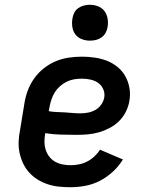

<svg xmlns="http://www.w3.org/2000/svg" viewBox="-20 -775 640 803"><path d="M275 8Q250 8 226 5.5Q202 3 179.5 -4.5Q157 -12 137.5 -24Q118 -36 102.5 -53Q87 -70 77 -91Q67 -112 62 -135Q57 -158 58 -183Q59 -208 64 -232L82 -342Q86 -369 96 -396Q106 -423 123 -447Q140 -471 163.5 -489.5Q187 -508 213.5 -519Q240 -530 268 -534Q296 -538 323 -538Q350 -538 377 -534Q404 -530 428 -520.5Q452 -511 472 -494.5Q492 -478 504.5 -455.5Q517 -433 521.5 -406Q526 -379 521 -352Q517 -329 506 -307Q495 -285 477.5 -268Q460 -251 438 -239.5Q416 -228 393 -221.5Q370 -215 347 -213Q324 -211 301 -211Q268 -211 234.5 -212Q201 -213 169 -218V-217Q166 -200 166 -182.5Q166 -165 171 -149Q176 -133 186 -120Q196 -107 210 -99Q224 -91 241 -87.5Q258 -84 275 -84Q292 -84 310 -87.5Q328 -91 344.5 -99.5Q361 -108 375 -121Q389 -134 398 -149L494 -108Q477 -80 452 -57Q427 -34 398 -19Q369 -4 337.5 2Q306 8 275 8ZM316 -301Q332 -301 348 -304Q364 -307 378.5 -315Q393 -323 403 -337Q413 -351 416 -367Q419 -385 412 -401.5Q405 -418 391 -428Q377 -438 359 -442Q341 -446 323 -446Q307 -446 291 -443.5Q275 -441 259.5 -433.5Q244 -426 231 -414.5Q218 -403 209 -388.5Q200 -374 195 -358.5Q190 -343 187 -327L184 -310Q200 -307 217 -306.5Q234 -306 250.5 -305Q267 -304 283 -302.5Q299 -301 316 -301ZM356 -605Q338 -605 321.5 -611.5Q305 -618 295 -631.5Q285 -645 282.5 -662.5Q280 -680 283 -698Q285 -711 291 -722.5Q297 -734 308 -741.5Q319 -749 331.5 -752Q344 -755 356 -755Q374 -755 390.5 -748.5Q407 -742 417 -728.5Q427 -715 430 -697.5Q433 -680 430 -662Q428 -649 421.5 -637.5Q415 -626 404.5 -618.5Q394 -611 381.5 -608Q369 -605 356 -605Z"/></svg>

Font: Iosevka Curly Slab SmBdEx
Style: Italic
Weight: 600
Width: 7
Italic angle: -9°
Monospace: yes
Designer: Belleve Invis
Foundry: Belleve Invis
Version: Version 11.1.0; ttfautohint (v1.8.3)